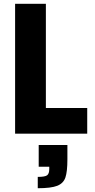

<svg xmlns="http://www.w3.org/2000/svg" viewBox="-20 -708 501 1017"><path d="M60 0V-688H223V-136H442V0ZM241 187V175H185V60H337V136Q337 201 326.5 232Q316 263 283.5 276Q251 289 180 289V229Q218 229 229.5 220.5Q241 212 241 187Z"/></svg>

Font: Saira Semi Condensed
Style: Bold
Weight: 700
Width: 4
Designer: Hector Gatti with collaboration of the Omnibus-Type team
Foundry: Omnibus-Type
Version: Version 1.001; ttfautohint (v1.8)